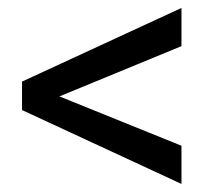

<svg xmlns="http://www.w3.org/2000/svg" viewBox="-20 -556 548 481"><path d="M128.9 -314.5 434.6 -190.9V-95.2L35.2 -280.3V-351.6L434.6 -536.1V-440.4Z"/></svg>

Font: Vazir
Style: Regular
Weight: 400
Designer: Saber Rastikerdar
Foundry: Saber Rastikerdar
Version: Version 30.0.0